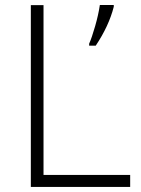

<svg xmlns="http://www.w3.org/2000/svg" viewBox="-20 -734 553 754"><path d="M101.1 0V-713.9H150.9V-46.9H491.2V0ZM330.1 -554.7V-562.5Q340.3 -585 353.5 -630.9Q366.7 -676.8 372.1 -714.4H426.8V-707.5Q407.7 -632.3 356 -554.7Z"/></svg>

Font: OpenSans-Light
Style: Regular
Weight: 300
Foundry: Ascender Corporation
Version: Version 1.10